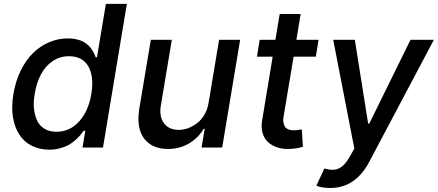

<svg xmlns="http://www.w3.org/2000/svg" viewBox="-20 -747 2216 972"><path d="M230.1 10.7Q180.4 10.7 141.5 -8.7Q102.6 -28.1 78.5 -64.5Q54.3 -100.9 45.6 -153.2Q36.9 -205.6 47.9 -271.7Q58.9 -336.6 85 -389.9Q111.2 -443.2 147.5 -478.7Q183.9 -514.2 229.2 -533.4Q274.5 -552.6 323.9 -552.6Q344.8 -552.6 362.9 -548.8Q381 -545.1 393.8 -539.6Q406.6 -534.1 417.6 -525.4Q428.6 -516.7 435.4 -509.1Q442.1 -501.4 448.5 -490.6Q454.9 -479.8 457.9 -473.2Q460.9 -466.6 464.5 -457H470.9L516 -727.3H622.2L501.4 0H397.7L411.9 -84.9H403.4Q393.8 -71.4 385.1 -61.3Q376.4 -51.1 360.1 -36.6Q343.8 -22 326.5 -12.6Q309.3 -3.2 283.9 3.7Q258.5 10.7 230.1 10.7ZM266 -79.9Q333.5 -79.9 380.9 -132.6Q428.3 -185.4 442.5 -272.7Q456.7 -359.7 427.2 -411Q397.7 -462.4 328.8 -462.4Q282.3 -462.4 245.7 -437.1Q209.2 -411.9 187.1 -370Q165.1 -328.1 155.9 -272.7Q148.1 -231.5 152 -196.4Q155.9 -161.2 168.5 -135.3Q181.1 -109.4 206.1 -94.6Q231.2 -79.9 266 -79.9Z M1035.9 -226.2 1089.1 -545.5H1195.7L1104.8 0H1000.4L1016.3 -94.5H1010.7Q984 -48.7 936.8 -20.8Q889.6 7.1 830.3 7.1Q749.3 7.1 709.3 -46.2Q669.4 -99.4 685.4 -198.5L743.6 -545.5H849.8L794 -211.3Q785.2 -155.9 810.4 -122.7Q835.6 -89.5 885.3 -89.5Q908.4 -89.5 932 -98Q955.6 -106.5 977.1 -122.9Q998.6 -139.2 1014.6 -166Q1030.5 -192.8 1035.9 -226.2Z M1592.7 -545.5 1578.8 -460.2H1466.3L1416.2 -160.2Q1412.3 -142 1414.6 -129.1Q1416.9 -116.1 1421 -108Q1425.1 -99.8 1433.4 -95.2Q1441.8 -90.6 1450.3 -89Q1458.8 -87.4 1470.2 -87.4Q1483.7 -87.4 1507.8 -92L1513.5 -4.3Q1479.8 6.7 1441.4 7.1Q1409.4 7.8 1382.6 -1.2Q1355.8 -10.3 1336.6 -27.9Q1317.5 -45.5 1309.3 -73.9Q1301.1 -102.3 1307.2 -138.1L1360.4 -460.2H1280.9L1294.7 -545.5H1374.3L1396 -676.1H1502.1L1480.5 -545.5Z M1652.7 204.5Q1606.5 204.5 1581.7 192.8L1622.2 105.8Q1649.9 114 1672.1 112.2Q1694.2 110.4 1714.1 93.4Q1734 76.3 1753.9 40.8L1773.8 5L1666.9 -545.5H1776.3L1843.8 -121.1H1849.4L2058.2 -545.5H2176.5L1849.4 72.1Q1779.5 204.5 1652.7 204.5Z"/></svg>

Font: Karasuma Gothic
Style: Medium Italic
Weight: 500
Italic angle: 9.39998°
Designer: Rasmus Andersson / Ryoko Nishizuka
Foundry: Genbu
Version: Version 1.00